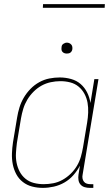

<svg xmlns="http://www.w3.org/2000/svg" viewBox="-20 -904 540 932"><path d="M188 8Q161 8 136 1.5Q111 -5 91 -20.5Q71 -36 59 -58.5Q47 -81 42 -106.5Q37 -132 38 -159Q39 -186 43 -213L63 -333Q67 -358 74.5 -382.5Q82 -407 95.5 -430Q109 -453 128 -472.5Q147 -492 170.5 -505Q194 -518 219.5 -523Q245 -528 270 -528Q298 -528 325 -520.5Q352 -513 371.5 -496Q391 -479 403 -455Q415 -431 419 -404L438 -520H458L381 -56Q379 -47 380.5 -38Q382 -29 387.5 -22Q393 -15 401.5 -12.5Q410 -10 419 -10H433V8H416Q403 8 391 4.5Q379 1 371 -8Q363 -17 361 -30Q359 -43 361 -56L368 -100Q355 -75 336 -53.5Q317 -32 292.5 -18Q268 -4 241 2Q214 8 188 8ZM192 -10Q215 -10 238.5 -14.5Q262 -19 283.5 -31Q305 -43 323 -60.5Q341 -78 353.5 -99Q366 -120 372.5 -143Q379 -166 383 -189L403 -309Q407 -333 408 -357.5Q409 -382 405 -405Q401 -428 390 -448.5Q379 -469 361.5 -483.5Q344 -498 321 -504Q298 -510 273 -510Q250 -510 226.5 -505Q203 -500 182 -488.5Q161 -477 143 -459Q125 -441 112.5 -420Q100 -399 93 -376Q86 -353 82 -330L62 -210Q59 -186 57.5 -161.5Q56 -137 60.5 -114Q65 -91 75.5 -71Q86 -51 103.5 -36.5Q121 -22 144 -16Q167 -10 192 -10ZM304 -644Q298 -644 292.5 -646Q287 -648 283 -652.5Q279 -657 278.5 -663.5Q278 -670 279 -676Q279 -681 281.5 -685Q284 -689 288 -691.5Q292 -694 296 -695.5Q300 -697 305 -697Q311 -697 316.5 -694.5Q322 -692 326 -687.5Q330 -683 331 -676.5Q332 -670 331 -664Q330 -659 327.5 -655Q325 -651 321.5 -648.5Q318 -646 313.5 -645Q309 -644 304 -644ZM188 -866 189 -884H489L488 -866Z"/></svg>

Font: Iosevka Term Curly Thin
Style: Italic
Weight: 100
Italic angle: -9°
Designer: Belleve Invis
Foundry: Belleve Invis
Version: Version 32.3.0